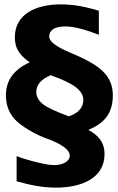

<svg xmlns="http://www.w3.org/2000/svg" viewBox="-20 -716 540 878"><path d="M295 -184C235 -206 196 -224 176 -240C156 -256 146 -274 146 -296C146 -328 168 -354 212 -372C266 -353 305 -334 327 -317C349 -300 361 -281 361 -259C361 -218 330 -196 295 -184ZM258 -696C145 -696 48 -652 48 -546C48 -487 77 -459 116 -431C43 -398 7 -348 7 -280C7 -238 20 -202 46 -172C74 -141 141 -99 211 -76C270 -52 299 -28 299 -5C299 25 262 39 229 39C210 39 187 35 157 28C127 21 93 12 56 -2V113C116 129 167 142 236 142C354 142 458 98 458 -11C458 -69 426 -99 384 -122C451 -150 496 -192 496 -280C496 -321 483 -355 457 -383C431 -412 384 -440 316 -469C310 -472 304 -474 297 -477C236 -503 205 -527 205 -548C205 -579 230 -595 279 -595C317 -595 368 -582 432 -557V-667C377 -683 324 -696 258 -696Z"/></svg>

Font: Iranian Sans Web
Style: Bold
Weight: 700
Designer: Hooman Mehr, Hadi Navid in Neviseh Pardaz Co. Ltd. (http://nevisa.com)
Foundry: http://font-store.ir
Version: 5.0.2 build 3/9/1393